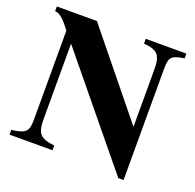

<svg xmlns="http://www.w3.org/2000/svg" viewBox="-123 -804 967 950"><g transform="rotate(20 361.0 -329.0)"><path d="M701 -676H487V-651C561 -644 579 -625 579 -545V-246L230 -676H19V-651C39 -651 62 -637 104 -579V-109C104 -48 89 -34 16 -25V0H242V-25C165 -34 148 -54 148 -131V-527L595 18H623V-568C623 -631 636 -641 701 -651Z"/></g></svg>

Font: XITS Math
Style: Bold
Weight: 700
Designer: MicroPress Inc., with final additions and corrections provided by Coen Hoffman, Elsevier (retired)
Version: Version 1.302